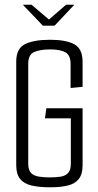

<svg xmlns="http://www.w3.org/2000/svg" viewBox="-20 -793 417 816"><path d="M77 -773H114L188 -710L261 -773H296L212 -684H162ZM193 3Q147 3 114.5 -4.5Q82 -12 65.5 -32.5Q49 -53 49 -90V-531Q49 -587 86.5 -605.5Q124 -624 193 -624Q260 -624 295.5 -605Q331 -586 331 -530V-424L280 -419V-521Q280 -559 257.5 -571Q235 -583 193 -583Q151 -583 125.5 -572Q100 -561 100 -522V-97Q100 -71 111.5 -58.5Q123 -46 144.5 -42.5Q166 -39 193 -39Q220 -39 239.5 -42.5Q259 -46 270 -58.5Q281 -71 281 -97V-290H171L177 -333H331V-90Q331 -53 315 -32.5Q299 -12 268 -4.5Q237 3 193 3Z"/></svg>

Font: Smooch Sans Thin
Style: Regular
Weight: 400
Version: Version 1.010